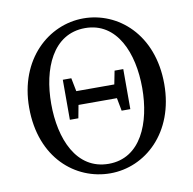

<svg xmlns="http://www.w3.org/2000/svg" viewBox="-84 -834 941 935"><g transform="rotate(-10 386.5 -367.0)"><path d="M481 -407H293L280 -473H238V-275H280L292 -339H482L494 -275H537V-473H494ZM388 -31C228 -31 162 -194 162 -367C162 -539 228 -702 388 -702C546 -702 612 -539 612 -367C612 -194 546 -31 388 -31ZM388 -750C216 -750 53 -607 53 -367C53 -118 216 16 388 16C560 16 721 -126 721 -367C721 -614 558 -750 388 -750Z"/></g></svg>

Font: Source Han Serif JP Medium
Style: Regular
Weight: 500
Designer: Ryoko NISHIZUKA 西塚涼子 (kana & ideographs); Frank Grießhammer (Latin, Greek & Cyrillic); Wenlong ZHANG 张文龙 (bopomofo); San
Foundry: Adobe Systems Incorporated
Version: Version 1.001;PS 1.001;hotconv 16.6.54;makeotf.lib2.5.65590